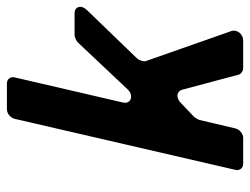

<svg xmlns="http://www.w3.org/2000/svg" viewBox="-102 -604 707 542"><g transform="rotate(-90 251.0 -333.5)"><path d="M59 0H132C144 0 156 -10 159 -22L183 -124C184 -127 189 -136 191 -138L232 -177C246 -190 263 -188 268 -173L311 -12C313 -6 321 0 328 0H407C425 0 439 -17 434 -33L349 -275C347 -281 351 -293 356 -299L493 -441C509 -457 503 -476 484 -476H422C417 -476 406 -471 402 -467L269 -326C252 -308 227 -317 232 -339L303 -645C306 -657 298 -667 286 -667H213C201 -667 189 -657 186 -645L42 -22C39 -10 47 0 59 0Z"/></g></svg>

Font: DIN Rundschrift
Style: BreitKursiv
Weight: 400
Width: 7
Version: Version 1.027